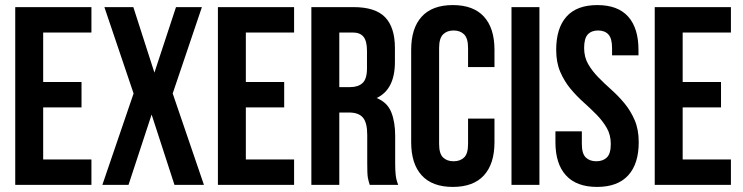

<svg xmlns="http://www.w3.org/2000/svg" viewBox="-20 -728 2926 756"><path d="M150 -405H301V-305H150V-100H340V0H40V-700H340V-600H150Z M775 -700 660 -360 783 0H667L577 -277L486 0H383L506 -360L391 -700H505L588 -442L673 -700Z M948 -405H1099V-305H948V-100H1138V0H838V-700H1138V-600H948Z M1436 0Q1434 -7 1432 -13Q1430 -19 1428.5 -28Q1427 -37 1426.5 -51Q1426 -65 1426 -86V-196Q1426 -245 1409 -265Q1392 -285 1354 -285H1316V0H1206V-700H1372Q1458 -700 1496.5 -660Q1535 -620 1535 -539V-484Q1535 -376 1463 -342Q1505 -325 1520.5 -286.5Q1536 -248 1536 -193V-85Q1536 -59 1538 -39.5Q1540 -20 1548 0ZM1316 -600V-385H1359Q1390 -385 1407.5 -401Q1425 -417 1425 -459V-528Q1425 -566 1411.5 -583Q1398 -600 1369 -600Z M1927 -261V-168Q1927 -83 1885.5 -37.5Q1844 8 1763 8Q1682 8 1640.5 -37.5Q1599 -83 1599 -168V-532Q1599 -617 1640.5 -662.5Q1682 -708 1763 -708Q1844 -708 1885.5 -662.5Q1927 -617 1927 -532V-464H1823V-539Q1823 -577 1807.5 -592.5Q1792 -608 1766 -608Q1740 -608 1724.5 -592.5Q1709 -577 1709 -539V-161Q1709 -123 1724.5 -108Q1740 -93 1766 -93Q1792 -93 1807.5 -108Q1823 -123 1823 -161V-261Z M1994 -700H2104V0H1994Z M2170 -532Q2170 -617 2210.5 -662.5Q2251 -708 2332 -708Q2413 -708 2453.5 -662.5Q2494 -617 2494 -532V-510H2390V-539Q2390 -577 2375.5 -592.5Q2361 -608 2335 -608Q2309 -608 2294.5 -592.5Q2280 -577 2280 -539Q2280 -503 2296 -475.5Q2312 -448 2336 -423.5Q2360 -399 2387.5 -374.5Q2415 -350 2439 -321Q2463 -292 2479 -255Q2495 -218 2495 -168Q2495 -83 2453.5 -37.5Q2412 8 2331 8Q2250 8 2208.5 -37.5Q2167 -83 2167 -168V-211H2271V-161Q2271 -123 2286.5 -108Q2302 -93 2328 -93Q2354 -93 2369.5 -108Q2385 -123 2385 -161Q2385 -197 2369 -224.5Q2353 -252 2329 -276.5Q2305 -301 2277.5 -325.5Q2250 -350 2226 -379Q2202 -408 2186 -445Q2170 -482 2170 -532Z M2668 -405H2819V-305H2668V-100H2858V0H2558V-700H2858V-600H2668Z"/></svg>

Font: BebasNeueW01-Regular
Style: Regular
Weight: 400
Designer: Ryoichi Tsunekawa
Foundry: Ryoichi Tsunekawa
Version: Version 1.30